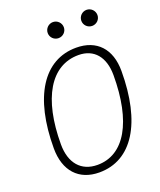

<svg xmlns="http://www.w3.org/2000/svg" viewBox="-161 -984 908 1093"><g transform="rotate(-20 293.0 -437.5)"><path d="M250.5 9.8C448.2 9.8 564.9 -176.3 564.9 -490.7C564.9 -624 491.7 -703.1 367.2 -703.1C169.4 -703.1 52.2 -519 52.2 -208C52.2 -71.3 126 9.8 250.5 9.8ZM254.9 -34.2C156.2 -34.2 98.1 -101.6 98.1 -215.3C98.1 -494.1 197.3 -659.2 365.2 -659.2C459 -659.2 514.2 -593.8 514.2 -483.4C514.2 -201.2 418 -34.2 254.9 -34.2ZM293 -788.1C319.8 -788.1 341.8 -809.6 341.8 -836.4C341.8 -863.3 319.8 -885.3 293 -885.3C266.1 -885.3 244.1 -863.3 244.1 -836.4C244.1 -809.6 266.1 -788.1 293 -788.1ZM496.6 -788.1C523.4 -788.1 545.4 -809.6 545.4 -836.4C545.4 -863.3 523.4 -885.3 496.6 -885.3C469.7 -885.3 447.8 -863.3 447.8 -836.4C447.8 -809.6 469.7 -788.1 496.6 -788.1Z"/></g></svg>

Font: Cascadia Code PL ExtraLight
Style: Italic
Weight: 200
Italic angle: -10°
Monospace: yes
Designer: Aaron Bell
Foundry: Saja Typeworks
Version: Version 2404.023